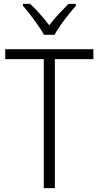

<svg xmlns="http://www.w3.org/2000/svg" viewBox="-20 -967 507 987"><path d="M262 0H205V-663H7V-714H460V-663H262ZM206 -788Q194 -810 175 -837.5Q156 -865 135.5 -891.5Q115 -918 98 -937V-947H135Q159 -925 185 -895.5Q211 -866 233 -837Q256 -867 281 -894Q306 -921 332 -947H370V-937Q352 -917 331 -890.5Q310 -864 291 -837Q272 -810 260 -788Z"/></svg>

Font: Noto Sans Arabic SemCond Light
Style: Regular
Weight: 300
Width: 4
Designer: Monotype Design Team, Nadine Chahine, Nizar Qandah and Khaled Hosny
Foundry: Monotype Imaging Inc.
Version: Version 2.012; ttfautohint (v1.8.4.7-5d5b)